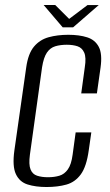

<svg xmlns="http://www.w3.org/2000/svg" viewBox="-20 -739 440 771"><path d="M166.7 12Q123.1 12 90.9 1.8Q58.6 -8.3 43.8 -39.8Q28.9 -71.2 37.8 -135.3L85.2 -467.8Q92.9 -523.5 116.3 -551.6Q139.8 -579.7 175.3 -589.5Q210.8 -599.3 254.1 -599.3Q298.5 -599.3 330.1 -589.1Q361.8 -579 376.6 -550.9Q391.5 -522.8 383.8 -467.8L369.1 -364H306.2L320.5 -468.7Q326.8 -508.5 318.1 -527.8Q309.5 -547.1 291.2 -553.2Q272.9 -559.3 248 -559.3Q222.3 -559.3 201.9 -553.2Q181.6 -547.1 168.4 -527.8Q155.2 -508.5 148.9 -468.7L100.1 -117.8Q94.8 -78.3 102.6 -58.9Q110.3 -39.4 129 -33.4Q147.7 -27.3 172.6 -27.3Q198.2 -27.3 218.5 -33.4Q238.7 -39.4 252.5 -58.9Q266.4 -78.3 271.6 -117.8L283.8 -207.4H346.7L336.4 -135.5Q327.5 -70.5 304.6 -39Q281.6 -7.6 246.7 2.2Q211.7 12 166.7 12ZM231.8 -629.2 155.3 -718.9H201.8L257.7 -663.1L331.3 -718.6H376.5L273.5 -629.2Z"/></svg>

Font: Alumni Sans SC Thin
Style: Italic
Weight: 100
Italic angle: -8°
Designer: Robert E. Leuschke
Foundry: Robert E. Leuschke
Version: Version 1.016